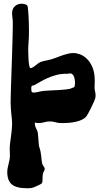

<svg xmlns="http://www.w3.org/2000/svg" viewBox="-20 -776 544 1031"><path d="M491.2 -247.1Q489.7 -241.7 483.4 -227.3Q477.1 -212.9 469 -196.8Q460.9 -180.7 453.4 -167Q445.8 -153.3 441.9 -148.9Q426.3 -131.8 391.1 -123Q356 -114.3 306.2 -115.2Q292.5 -115.2 277.8 -119.6Q263.2 -124 248 -124Q232.9 -124 217.8 -119.6Q202.6 -115.2 187 -115.2Q177.2 -115.2 167 -118.2V-112.8Q167 -104.5 169.2 -98.1Q171.4 -91.8 174.1 -86.2Q176.8 -80.6 179.4 -75Q182.1 -69.3 183.1 -62Q184.1 -53.2 185.1 -41.7Q186 -30.3 186.8 -19Q187.5 -7.8 188.7 2Q189.9 11.7 191.9 17.1Q195.8 27.3 197.8 38.8Q199.7 50.3 201.2 61.8Q202.6 73.2 203.6 84.2Q204.6 95.2 207 104Q209.5 110.8 214.4 117.2Q219.2 123.5 220.2 130.9Q220.2 134.8 219 137.7Q217.8 140.6 216.1 143.6Q214.4 146.5 212.6 150.1Q210.9 153.8 210 159.2Q209 166 208.7 173.1Q208.5 180.2 208.5 187Q208.5 193.8 207.5 199.7Q206.5 205.6 204.1 209Q202.6 210.9 195.1 214.6Q187.5 218.3 178.7 222.4Q169.9 226.6 162.1 229.5Q154.3 232.4 151.9 232.9Q146 234.4 139.4 234.6Q132.8 234.9 126 234.9Q68.8 234.9 43.9 214.6Q19 194.3 19 147Q19 136.7 21.2 126.2Q23.4 115.7 26.1 104.7Q28.8 93.8 31 82.5Q33.2 71.3 33.2 60.1Q33.2 49.3 32.7 40Q32.2 30.8 32.2 21Q32.2 8.3 34.2 -7.1Q36.1 -22.5 38.6 -39.8Q41 -57.1 43 -76.7Q44.9 -96.2 44.9 -117.2Q44.9 -124.5 43.7 -136.2Q42.5 -147.9 41 -162.4Q39.6 -176.8 38.3 -192.9Q37.1 -209 37.1 -226.1Q37.1 -235.8 37.6 -256.3Q38.1 -276.9 38.8 -304.2Q39.6 -331.5 40.8 -363.8Q42 -396 43 -429.7Q43.9 -463.4 45.2 -496.8Q46.4 -530.3 47.1 -559.6Q47.9 -588.9 48.3 -612.3Q48.8 -635.7 48.8 -649.9Q48.8 -666.5 46.9 -679.7Q44.9 -692.9 44.9 -705.1Q44.9 -729 59.8 -742.4Q74.7 -755.9 96.2 -755.9Q101.1 -755.9 106.4 -755.1Q111.8 -754.4 116.5 -752.7Q121.1 -751 124.5 -748Q127.9 -745.1 128.9 -740.2Q129.9 -732.4 131.1 -719.2Q132.3 -706.1 133.3 -689.2Q134.3 -672.4 134.8 -653.8Q135.3 -635.3 135.5 -617.2Q135.7 -599.1 135.3 -583Q134.8 -566.9 133.8 -555.2Q131.3 -526.4 131.6 -500.2Q131.8 -474.1 133.3 -454.1Q134.8 -434.1 137.5 -422.1Q140.1 -410.2 143.1 -410.2Q148.9 -410.2 156 -414.3Q163.1 -418.5 170.2 -424.1Q177.2 -429.7 183.8 -434.8Q190.4 -439.9 194.8 -441.9Q210.4 -448.2 231.7 -451.9Q252.9 -455.6 274.9 -463.9Q285.6 -467.8 297.4 -472.4Q309.1 -477.1 322 -481.2Q335 -485.4 348.1 -488.3Q361.3 -491.2 375 -491.2Q390.1 -491.2 409.7 -484.1Q429.2 -477.1 446.8 -460Q464.4 -442.9 476.6 -414.3Q488.8 -385.7 488.8 -342.8Q488.8 -333 488.3 -323Q487.8 -313 487.8 -304.2Q487.8 -294.4 490.5 -284.7Q493.2 -274.9 493.2 -263.2Q493.2 -259.3 492.7 -255.1Q492.2 -251 491.2 -247.1ZM377 -306.2Q379.9 -309.1 381.3 -315.2Q382.8 -321.3 382.8 -328.1Q382.8 -343.3 380.4 -353.8Q377.9 -364.3 374.3 -370.4Q370.6 -376.5 366 -379.2Q361.3 -381.8 356.9 -381.8Q353 -381.8 349.6 -380.9Q346.2 -379.9 342.8 -379.9H335.9Q307.1 -379.9 281.7 -373Q256.3 -366.2 235.1 -356.7Q213.9 -347.2 197.3 -337.4Q180.7 -327.6 169.9 -321.8Q164.1 -318.4 159.7 -317.6Q155.3 -316.9 152.8 -315.9Q150.4 -314.9 149.2 -311.8Q147.9 -308.6 147.9 -300.8Q147.9 -289.1 149.9 -283.9Q151.9 -278.8 161.1 -278.8Q170.9 -278.8 186.3 -282.7Q201.7 -286.6 216.8 -288.1Q232.4 -289.6 250.5 -290.3Q268.6 -291 287.4 -292Q306.2 -293 324.5 -294.7Q342.8 -296.4 358.9 -299.8Q358.4 -299.8 360.8 -301Q363.3 -302.2 366.5 -303.5Q369.6 -304.7 372.8 -305.9Q376 -307.1 377 -307.1Z"/></svg>

Font: Freckle Face
Style: Regular
Weight: 400
Designer: Astigmatic (AOETI)
Foundry: Astigmatic (AOETI)
Version: Version 1.000